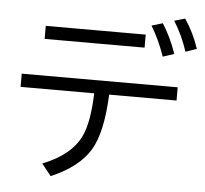

<svg xmlns="http://www.w3.org/2000/svg" viewBox="-60 -926 1109 1039"><g transform="rotate(5 495.0 -406.5)"><path d="M48.8 -488.8H896V-417H529.8Q521.5 -212.4 463.9 -115.2Q403.8 -14.2 252.9 49.8L201.7 -14.2Q355.5 -74.7 406.7 -181.6Q443.4 -257.3 448.7 -417H48.8ZM155.8 -757.8H698.7V-687H155.8ZM800.8 -647Q769 -738.8 725.6 -809.1L785.6 -827.1Q831.1 -756.3 861.8 -667ZM920.9 -684.1Q893.1 -770.5 845.7 -846.2L903.8 -862.8Q953.6 -789.1 981 -705.1Z"/></g></svg>

Font: BIZ UDPGothic
Style: Regular
Weight: 400
Designer: TypeBank Co., Ltd.
Foundry: Morisawa Inc.
Version: Version 1.051